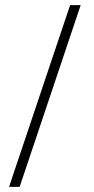

<svg xmlns="http://www.w3.org/2000/svg" viewBox="-20 -666 363 745"><path d="M293 -646 56.2 59.1H15.1L252 -646Z"/></svg>

Font: Linux Biolinum O
Style: Regular
Weight: 400
Designer: Philipp H. Poll
Foundry: Philipp H. Poll
Version: Version 1.0.4